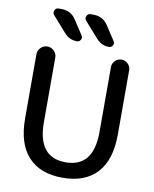

<svg xmlns="http://www.w3.org/2000/svg" viewBox="-102 -1036 898 1122"><g transform="rotate(10 347.0 -475.0)"><path d="M170 -960Q228 -960 258 -912L313 -828Q321 -816 313.5 -803Q306 -790 292 -790Q248 -790 217 -824L135 -917Q124 -930 130.5 -945Q137 -960 154 -960ZM360 -960Q418 -960 448 -912L503 -828Q511 -816 503.5 -803Q496 -790 482 -790Q438 -790 407 -824L325 -917Q314 -930 320.5 -945Q327 -960 344 -960ZM72 -295V-674Q72 -697 88.5 -713.5Q105 -730 128 -730Q151 -730 167.5 -713.5Q184 -697 184 -674V-290Q184 -82 349 -82Q514 -82 514 -290V-676Q514 -698 530 -714Q546 -730 568 -730Q590 -730 606 -714Q622 -698 622 -676V-295Q622 -144 551 -67Q480 10 347 10Q214 10 143 -67Q72 -144 72 -295Z"/></g></svg>

Font: Rounded Mplus 1c Medium
Style: Regular
Weight: 500
Version: Version 1.059.20150529